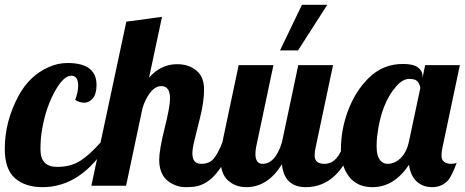

<svg xmlns="http://www.w3.org/2000/svg" viewBox="-33 -770 1927 796"><path d="M247.1 -508.8Q367.2 -508.8 367.2 -418Q367.2 -379.9 351.6 -362.1Q335.9 -344.2 316.4 -344.2Q296.9 -344.2 278.8 -356Q291 -388.2 291 -415Q291 -456.1 262.5 -456.1Q233.9 -456.1 202.1 -404.3Q156.7 -331.1 139.6 -222.2Q134.8 -189.5 134.8 -150.4Q134.8 -78.1 203.6 -78.1Q261.2 -78.1 300.5 -103.8Q339.8 -129.4 383.8 -179.2H418Q305.7 5.9 143.1 5.9Q71.8 5.9 29.3 -31Q-13.2 -67.9 -13.2 -152.8Q-13.2 -267.6 44.9 -374.5Q88.9 -455.1 165.5 -490.2Q205.1 -508.8 247.1 -508.8Z M764.6 -133.8Q764.6 -90.8 801.3 -90.8Q835 -90.8 853 -112.3Q871.1 -133.8 888.7 -179.2H930.7Q872.6 -10.7 773.4 3.9Q757.8 5.9 734.9 5.9Q711.9 5.9 689.5 -3.9Q627 -30.3 627 -106.9Q627 -147.9 649.4 -237.8Q671.9 -327.6 671.9 -361.8Q671.9 -413.1 635.7 -413.1Q599.6 -413.1 571.3 -356Q563 -339.8 557.6 -320.8L489.7 0H345.7L490.7 -680.2L638.7 -700.2L585 -448.2Q633.8 -503.9 701.7 -503.9Q749.5 -503.9 781.2 -477.5Q813 -451.2 813 -399.4Q813 -347.7 796.4 -282.2L772.5 -185.5Q764.6 -153.8 764.6 -133.8Z M1435.5 -179.2Q1372.1 5.9 1234.9 5.9Q1145.5 5.9 1135.7 -88.9Q1077.1 5.9 987.8 5.9Q942.9 5.9 911.6 -22.5Q880.9 -50.8 880.9 -113.8Q880.9 -142.1 888.7 -179.2L956.5 -500H1100.6L1028.8 -160.2Q1025.9 -144.5 1025.9 -131.8Q1025.9 -90.8 1055.7 -90.8Q1108.4 -90.8 1135.7 -179.2L1203.6 -500H1347.7L1275.9 -160.2Q1271.5 -143.1 1271.5 -125Q1271.5 -90.8 1312.5 -90.8Q1368.7 -90.8 1393.6 -179.2ZM1127.9 -561 1218.8 -750H1323.7L1202.6 -561Z M1662.6 -86.9Q1600.6 5.9 1511.7 5.9Q1422.9 5.9 1391.6 -79.6Q1380.4 -110.4 1380.4 -149.7Q1380.4 -189 1387.2 -228.3Q1394 -267.6 1408.2 -306.6Q1439.5 -392.6 1497.6 -448.7Q1555.7 -504.9 1637.7 -504.9Q1680.7 -504.9 1699.7 -490.5Q1718.8 -476.1 1718.8 -454.1V-446.8L1729.5 -500H1873.5L1801.8 -160.2Q1797.4 -143.1 1797.4 -125Q1797.4 -90.8 1838.4 -90.8Q1851.6 -90.8 1860.4 -95.2Q1839.4 -39.1 1824.7 -22.5Q1798.8 5.9 1759 5.9Q1719.2 5.9 1693.8 -18.3Q1668.5 -42.5 1662.6 -86.9ZM1709.5 -404.8Q1709.5 -414.1 1700.9 -428.5Q1692.4 -442.9 1664.6 -442.9Q1636.7 -442.9 1610.4 -413.1Q1546.9 -341.3 1530.8 -207Q1528.3 -186.5 1528.3 -163.6Q1528.3 -119.1 1546.9 -101.6Q1557.6 -90.8 1573.7 -90.8Q1603.5 -90.8 1627.9 -114.5Q1652.3 -138.2 1661.6 -179.2Z"/></svg>

Font: UVF Lobster12
Style: Regular
Weight: 400
Designer: Pablo Impallari
Foundry: Pablo Impallari. www.impallari.com
Version: Version 1.004